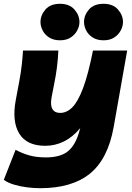

<svg xmlns="http://www.w3.org/2000/svg" viewBox="-41 -780 695 1010"><path d="M170 210Q138 210 101.5 205.5Q65 201 32 191Q-1 181 -21 166L41 8Q76 27 113.5 37.5Q151 48 200 48Q279 48 318.5 14Q358 -20 377 -92L381 -106Q342 -59 295.5 -36Q249 -13 197 -13Q100 -13 60.5 -77Q21 -141 42 -254L60 -350Q69 -398 73.5 -438.5Q78 -479 80 -514H266Q264 -469 258.5 -425.5Q253 -382 245 -344L230 -266Q223 -226 235 -206Q247 -186 275 -186Q310 -186 339.5 -215.5Q369 -245 396 -316.5Q423 -388 448 -514H628L557 -112Q527 56 432.5 133Q338 210 170 210ZM504 -568Q470 -568 447 -582.5Q424 -597 412.5 -619.5Q401 -642 401 -664Q401 -700 427 -730Q453 -760 504 -760Q553 -760 579.5 -730Q606 -700 606 -664Q606 -642 594 -619.5Q582 -597 559.5 -582.5Q537 -568 504 -568ZM275 -568Q241 -568 218 -582.5Q195 -597 183.5 -619.5Q172 -642 172 -664Q172 -700 198 -730Q224 -760 275 -760Q324 -760 350.5 -730Q377 -700 377 -664Q377 -642 365 -619.5Q353 -597 330.5 -582.5Q308 -568 275 -568Z"/></svg>

Font: Livvic Black
Style: Italic
Weight: 900
Italic angle: -10°
Designer: Jacques Le Bailly, Baron von Fonthausen
Version: Version 1.001; ttfautohint (v1.8.2)